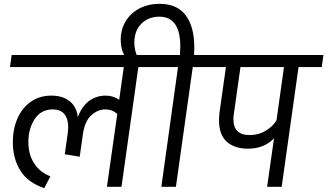

<svg xmlns="http://www.w3.org/2000/svg" viewBox="-20 -975 1708 1002"><path d="M823 -625H702L614 0H538L592 -380Q567 -404 529 -404Q491 -404 457 -374Q423 -344 413 -277L396 -157L318 -170L334 -283Q336 -303 336 -311Q336 -355 316 -379.5Q296 -404 255 -404Q194 -404 161 -353.5Q128 -303 128 -233Q128 -169 158.5 -122Q189 -75 243 -55L211 7Q125 -22 86 -85Q47 -148 47 -233Q47 -302 71.5 -357.5Q96 -413 141.5 -444.5Q187 -476 248 -476Q308 -476 344.5 -446Q381 -416 386 -363Q406 -419 444 -447.5Q482 -476 531 -476Q572 -476 602 -454L626 -625H32L41 -688H832Z M1106 -625H986L898 0H822L909 -625H791L800 -688H919Q921 -718 921 -731Q921 -888 812 -888Q755 -888 718 -851.5Q681 -815 681 -752Q681 -713 698 -677L644 -664Q610 -705 610 -768Q610 -821 635.5 -863.5Q661 -906 707 -930.5Q753 -955 813 -955Q904 -955 949 -895.5Q994 -836 994 -727Q994 -701 993 -688H1116Z M1659 -625H1538L1450 0H1374L1410 -253Q1358 -199 1274 -199Q1204 -199 1163.5 -235.5Q1123 -272 1123 -347Q1123 -367 1126 -391L1159 -625H1065L1074 -688H1668ZM1423 -347 1462 -625H1235L1201 -385Q1198 -367 1198 -353Q1198 -270 1283 -270Q1329 -270 1366.5 -292.5Q1404 -315 1423 -347Z"/></svg>

Font: FiraGO Book
Style: Italic
Weight: 350
Italic angle: -8°
Designer: bBox Type GmbH
Foundry: bBox Type GmbH
Version: Version 1.001